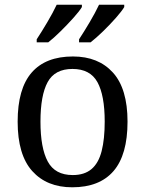

<svg xmlns="http://www.w3.org/2000/svg" viewBox="-20 -786 617 816"><path d="M287 10Q179 10 117 -59Q55 -128 55 -269Q55 -409 114.5 -477.5Q174 -546 290 -546Q398 -546 460 -477.5Q522 -409 522 -269Q522 -128 462.5 -59Q403 10 287 10ZM289 -42Q339 -42 369 -67.5Q399 -93 412 -144Q425 -195 425 -269Q425 -381 394 -437Q363 -493 288 -493Q213 -493 182.5 -437Q152 -381 152 -269Q152 -157 183 -99.5Q214 -42 289 -42ZM316 -619Q337 -651 361 -691.5Q385 -732 401 -766H508V-756Q498 -739 472.5 -710Q447 -681 417.5 -652.5Q388 -624 365 -606H316ZM136 -619Q157 -651 181 -691.5Q205 -732 221 -766H328V-756Q318 -739 292 -710Q266 -681 237 -652.5Q208 -624 185 -606H136Z"/></svg>

Font: Noto Serif Thai
Style: Regular
Weight: 400
Designer: Monotype Design Team
Foundry: Monotype Imaging Inc.
Version: Version 2.001